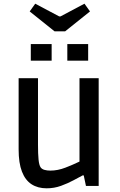

<svg xmlns="http://www.w3.org/2000/svg" viewBox="-20 -1008 650 1041"><path d="M233 13Q185 13 151 -9Q117 -31 99 -77.5Q81 -124 81 -198V-584H186V-224Q186 -173 189 -143Q192 -113 200 -101Q207 -91 221 -87Q235 -83 253 -83Q293 -83 334.5 -99Q376 -115 411 -132V-584H515V0H446L434 -57H428Q409 -47 378.5 -30.5Q348 -14 311 -0.5Q274 13 233 13ZM147 -679V-769H260V-679ZM345 -679V-769H458V-679ZM276 -838 141 -946 171 -988 301 -919H308L438 -988L468 -946L333 -838Z"/></svg>

Font: Ruda SemiBold
Style: Regular
Weight: 600
Designer: Mariela Monsalve and Angelina Sanchez
Foundry: Mariela Monsalve and Angelina Sanchez
Version: Version 2.001